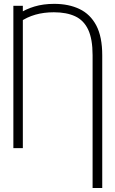

<svg xmlns="http://www.w3.org/2000/svg" viewBox="-20 -757 588 981"><path d="M502.4 203.6H453.1V-475.1Q453.1 -557.1 430.7 -605.2Q408.2 -653.3 364 -673.8Q319.8 -694.3 255.4 -694.3Q203.6 -694.3 160.4 -681.9Q117.2 -669.4 83 -645.5L76.2 -686.5Q110.4 -710 155.8 -723.6Q201.2 -737.3 256.8 -737.3Q331.1 -737.3 386.2 -710.9Q441.4 -684.6 471.9 -627Q502.4 -569.3 502.4 -474.1ZM96.7 -727.5V0H48.3V-727.5Z"/></svg>

Font: Inter 17pt ExtraLight
Style: Regular
Weight: 250
Version: Version 4.001;git-66647c0bb